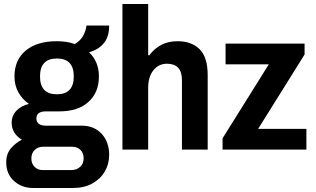

<svg xmlns="http://www.w3.org/2000/svg" viewBox="-20 -744 1570 955"><path d="M144 191Q89 191 50 156.5Q11 122 11 63Q11 21 34.5 -6.5Q58 -34 89 -49Q65 -63 51.5 -84.5Q38 -106 38 -133Q38 -169 62.5 -194Q87 -219 124 -227Q90 -251 71 -285.5Q52 -320 52 -364Q52 -446 108 -492.5Q164 -539 262 -539Q314 -539 352 -525Q382 -543 395 -568.5Q408 -594 410 -617H523Q523 -560 495.5 -528Q468 -496 423 -484Q472 -437 472 -364Q472 -284 420 -237Q368 -190 275 -190H208Q161 -190 161 -154Q161 -138 173 -128.5Q185 -119 207 -119H385Q449 -119 486 -78Q523 -37 523 26Q523 72 501 109.5Q479 147 438.5 169Q398 191 344 191ZM263 -275Q347 -275 347 -364Q347 -453 263 -453Q179 -453 179 -364Q179 -275 263 -275ZM193 102H334Q361 102 378.5 86Q396 70 396 44Q396 17 380 1.5Q364 -14 340 -14H193Q169 -14 152.5 2Q136 18 136 44Q136 70 152 86Q168 102 193 102Z M589 0V-724H717V-469H723Q746 -501 781 -520Q816 -539 863 -539Q933 -539 973 -499Q1013 -459 1013 -370V0H885V-344Q885 -387 866 -407Q847 -427 811 -427Q769 -427 743 -394.5Q717 -362 717 -307V0Z M1087 0V-56L1317 -424H1102V-527H1495V-473L1264 -103H1504V0Z"/></svg>

Font: Archivo SemiCondensed
Style: Bold
Weight: 680
Width: 4
Designer: Hector Gatti
Foundry: Omnibus-Type
Version: Version 2.001; ttfautohint (v1.8.3)